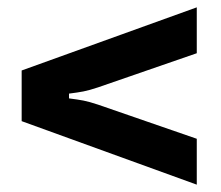

<svg xmlns="http://www.w3.org/2000/svg" viewBox="-20 -608 602 523"><path d="M516 -105 39 -278V-416L516 -588V-463L247 -370Q223 -362 207.5 -359Q192 -356 168 -353V-340Q192 -337 207.5 -334Q223 -331 247 -323L516 -230Z"/></svg>

Font: Open Sauce Sans
Style: Bold
Weight: 700
Designer: Alfredo Marco Pradil
Foundry: Creative Sauce Fz LLC
Version: Version 1.477